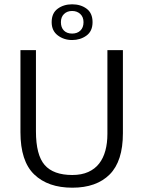

<svg xmlns="http://www.w3.org/2000/svg" viewBox="-20 -863 666 892"><path d="M75 -630H147V-253Q147 -143 187.5 -96.5Q228 -50 316 -50Q359 -50 390 -64Q421 -78 440.5 -103Q460 -128 469.5 -163Q479 -198 479 -241V-630H551V-244Q551 -114 489.5 -52.5Q428 9 316 9Q203 9 139 -52.5Q75 -114 75 -249ZM220 -760Q220 -802 248 -822.5Q276 -843 315 -843Q355 -843 382.5 -822.5Q410 -802 410 -760Q410 -718 381.5 -697.5Q353 -677 315 -677Q277 -677 248.5 -698.5Q220 -720 220 -760ZM263 -760Q263 -735 277 -721Q291 -707 315 -707Q339 -707 353.5 -721Q368 -735 368 -760Q368 -784 353 -798Q338 -812 315 -812Q292 -812 277.5 -798Q263 -784 263 -760Z"/></svg>

Font: Mukta Vaani Light
Style: Regular
Weight: 300
Designer: Noopur Datye, Girish Dalvi, Yashodeep Gholap, Pallavi Karambelkar
Foundry: Ek Type
Version: Version 2.538;PS 1.000;hotconv 16.6.51;makeotf.lib2.5.65220;